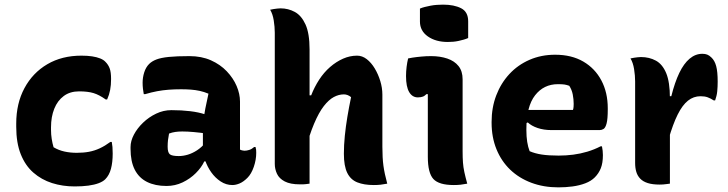

<svg xmlns="http://www.w3.org/2000/svg" viewBox="-20 -792 3140 828"><path d="M331 -552Q357 -552 377 -549Q397 -546 412 -540Q427 -534 435 -525Q447 -513 453 -497Q459 -481 459 -451Q459 -425 455 -404Q451 -383 442 -363H436Q408 -383 383.5 -390.5Q359 -398 321 -398Q282 -398 255 -378Q228 -358 214 -323Q200 -288 200 -243V-232Q200 -212 203 -193Q206 -174 211 -157Q233 -144 258 -138.5Q283 -133 311 -133Q340 -133 364 -137.5Q388 -142 410.5 -152.5Q433 -163 456 -180H462Q464 -169 465 -158Q466 -147 466 -130Q466 -92 458.5 -64Q451 -36 434 -19Q424 -9 405.5 -2Q387 5 361 8.5Q335 12 302 12Q250 12 204.5 -2.5Q159 -17 124 -47.5Q89 -78 69.5 -127Q50 -176 50 -245V-259Q50 -346 85.5 -412Q121 -478 184 -515Q247 -552 331 -552Z M1015 -354Q1015 -334 1015 -313.5Q1015 -293 1015 -273Q1015 -253 1015 -233Q1015 -213 1015 -193Q1015 -181 1015 -169.5Q1015 -158 1015 -147Q1018 -145 1024 -143.5Q1030 -142 1034 -142Q1044 -142 1055 -145.5Q1066 -149 1076 -158H1082Q1084 -151 1084.5 -146Q1085 -141 1085 -133Q1085 -103 1074.5 -72.5Q1064 -42 1047 -25Q1030 -8 1013.5 -1Q997 6 982 6Q955 6 931.5 -9.5Q908 -25 891 -49Q874 -73 864.5 -101Q855 -129 855 -153Q855 -173 855 -192Q855 -211 855 -230Q855 -249 857.5 -272Q860 -295 865.5 -324Q871 -353 879 -388Q860 -396 841.5 -400Q823 -404 803.5 -405.5Q784 -407 761 -407Q731 -407 706 -405Q681 -403 657 -398.5Q633 -394 606 -386H600Q598 -396 596.5 -409Q595 -422 595 -435Q595 -458 602 -480Q609 -502 623 -516Q635 -528 654.5 -535.5Q674 -543 708 -546.5Q742 -550 797 -550Q849 -550 889.5 -532Q930 -514 958 -484.5Q986 -455 1000.5 -421Q1015 -387 1015 -354ZM703 -159Q703 -135 712 -127Q721 -119 751 -119Q770 -119 790 -125Q810 -131 830 -144Q850 -157 867 -178L876 -96H861Q849 -70 824.5 -45.5Q800 -21 767.5 -5.5Q735 10 698 10Q649 10 614 -7.5Q579 -25 561 -60.5Q543 -96 543 -150V-158Q543 -184 557.5 -211.5Q572 -239 597 -263Q622 -287 653.5 -302Q685 -317 719 -317Q763 -317 800 -312.5Q837 -308 864 -299Q891 -290 903 -278Q909 -272 914.5 -262.5Q920 -253 923.5 -239Q927 -225 927 -205Q900 -212 871.5 -216Q843 -220 816 -222.5Q789 -225 766 -225Q750 -225 736 -223Q722 -221 709 -216Q706 -201 704.5 -188Q703 -175 703 -161Z M1273 3Q1232 3 1208 -9.5Q1184 -22 1174.5 -42.5Q1165 -63 1165 -85Q1165 -169 1165 -239Q1165 -309 1165 -373Q1165 -437 1165 -504.5Q1165 -572 1165 -651Q1165 -676 1160.5 -704Q1156 -732 1145 -750Q1153 -752 1160.5 -753Q1168 -754 1175.5 -755Q1183 -756 1190 -756Q1223 -756 1251.5 -740.5Q1280 -725 1297.5 -686.5Q1315 -648 1315 -579Q1315 -504 1315 -431.5Q1315 -359 1315 -288Q1315 -217 1315 -145.5Q1315 -74 1315 0Q1306 1 1299.5 2Q1293 3 1287 3Q1281 3 1273 3ZM1294 -136V-381H1322Q1336 -417 1356.5 -448.5Q1377 -480 1403.5 -503Q1430 -526 1459.5 -539Q1489 -552 1520 -552Q1542 -552 1561.5 -537Q1581 -522 1596 -497Q1611 -472 1620 -442.5Q1629 -413 1629 -384Q1629 -347 1629 -309.5Q1629 -272 1629 -234.5Q1629 -197 1629 -159Q1629 -111 1633.5 -77.5Q1638 -44 1650 0Q1635 3 1621.5 4.5Q1608 6 1592 6Q1550 6 1521 -5.5Q1492 -17 1477.5 -46.5Q1463 -76 1463 -129Q1463 -166 1467 -206Q1471 -246 1478 -288Q1485 -330 1494 -373Q1487 -379 1479 -382Q1471 -385 1463 -385Q1441 -385 1419.5 -373.5Q1398 -362 1376.5 -334.5Q1355 -307 1334.5 -258.5Q1314 -210 1294 -136Z M1825 -116Q1825 -139 1825 -165Q1825 -191 1825 -218.5Q1825 -246 1825 -274.5Q1825 -303 1825 -331Q1825 -359 1825 -386H1819Q1816 -383 1812 -380Q1808 -377 1804 -375.5Q1800 -374 1794.5 -373Q1789 -372 1782 -372Q1758 -372 1744.5 -395Q1731 -418 1731 -464Q1731 -484 1733.5 -504Q1736 -524 1740 -540Q1750 -542 1759 -543.5Q1768 -545 1777.5 -546Q1787 -547 1797 -548Q1807 -549 1817.5 -549.5Q1828 -550 1839 -550Q1878 -550 1909 -539.5Q1940 -529 1957.5 -507Q1975 -485 1975 -450Q1975 -413 1975 -373Q1975 -333 1975 -292.5Q1975 -252 1975 -213Q1975 -174 1975 -139Q1975 -112 1976.5 -91.5Q1978 -71 1982.5 -50Q1987 -29 1995 0Q1980 3 1966.5 4.5Q1953 6 1937 6Q1873 6 1849 -20Q1825 -46 1825 -116ZM1791 -755Q1800 -759 1812 -762Q1824 -765 1837 -767.5Q1850 -770 1864 -771Q1878 -772 1891 -772Q1938 -772 1968.5 -756.5Q1999 -741 1999 -700V-628Q1990 -624 1979.5 -621Q1969 -618 1957.5 -615.5Q1946 -613 1934.5 -612Q1923 -611 1911 -611Q1859 -611 1825 -635Q1791 -659 1791 -699Z M2374 -556Q2445 -556 2495.5 -526.5Q2546 -497 2573.5 -445Q2601 -393 2601 -325V-320Q2601 -279 2596 -260Q2591 -241 2583 -236Q2575 -231 2566 -231H2358Q2325 -231 2298.5 -240Q2272 -249 2256 -264L2234 -254L2240 -318H2451Q2453 -324 2453.5 -331.5Q2454 -339 2454 -344Q2454 -364 2450 -384.5Q2446 -405 2435 -422Q2424 -426 2414.5 -427.5Q2405 -429 2386 -429Q2325 -429 2287.5 -381Q2250 -333 2250 -234V-231Q2250 -203 2253.5 -180.5Q2257 -158 2264 -140Q2287 -130 2316.5 -125.5Q2346 -121 2389 -121Q2421 -121 2452 -125Q2483 -129 2513 -138Q2543 -147 2570 -161H2576Q2578 -151 2579 -141.5Q2580 -132 2580 -123Q2580 -89 2571 -66.5Q2562 -44 2545 -27Q2529 -11 2504 -1.5Q2479 8 2449.5 12Q2420 16 2388 16Q2324 16 2271 -4Q2218 -24 2180 -60.5Q2142 -97 2121 -148.5Q2100 -200 2100 -263V-266Q2100 -328 2120 -380.5Q2140 -433 2176.5 -472.5Q2213 -512 2263.5 -534Q2314 -556 2374 -556Z M2863 -377H2875Q2890 -437 2909.5 -477.5Q2929 -518 2954 -539Q2979 -560 3009 -560Q3021 -560 3030 -556.5Q3039 -553 3048 -544Q3062 -531 3068.5 -507Q3075 -483 3075 -440Q3075 -429 3074.5 -418.5Q3074 -408 3073 -397.5Q3072 -387 3069.5 -377.5Q3067 -368 3064 -359H3058Q3044 -368 3031.5 -372.5Q3019 -377 3001 -377Q2971 -377 2947 -358Q2923 -339 2902.5 -298Q2882 -257 2863 -191ZM2869 0Q2860 1 2853 2Q2846 3 2839.5 3.5Q2833 4 2825 4Q2794 4 2773.5 -2.5Q2753 -9 2741 -21.5Q2729 -34 2724 -51Q2719 -68 2719 -89Q2719 -129 2719 -166Q2719 -203 2719 -238.5Q2719 -274 2719 -307.5Q2719 -341 2719 -374.5Q2719 -408 2719 -441Q2719 -466 2714.5 -494Q2710 -522 2699 -540Q2707 -542 2714.5 -543Q2722 -544 2729.5 -545Q2737 -546 2744 -546Q2780 -546 2808.5 -530.5Q2837 -515 2853 -476.5Q2869 -438 2869 -369Q2869 -331 2869 -291.5Q2869 -252 2869 -213.5Q2869 -175 2869 -138Q2869 -101 2869 -66Q2869 -31 2869 0Z"/></svg>

Font: Recursive Casual ExtraBold
Style: Regular
Weight: 800
Version: Version 1.047